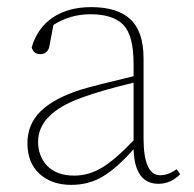

<svg xmlns="http://www.w3.org/2000/svg" viewBox="-20 -504 545 539"><path d="M355 -110V-272Q257 -248 207 -229Q87 -185 87 -106Q87 -67 111 -40Q138 -11 188 -11Q230 -11 268 -34.5Q306 -58 355 -110ZM476 -29 486 -15Q459 12 425 12Q358 12 355 -85Q308 -32 268.5 -8.5Q229 15 180 15Q125 15 91 -16Q57 -47 57 -102Q57 -155 94 -191.5Q131 -228 206 -252Q245 -264 355 -290V-325Q355 -405 326 -434.5Q297 -464 234 -464Q177 -464 130 -434L118 -371Q112 -352 93 -352Q74 -352 69 -371Q85 -426 128.5 -455Q172 -484 236 -484Q310 -484 346.5 -449.5Q383 -415 383 -340V-116Q383 -12 430 -12Q450 -12 470 -25Z"/></svg>

Font: TypoPRO Source Serif Pro
Style: Regular
Weight: 200
Designer: Frank Grießhammer
Foundry: Adobe Systems Incorporated
Version: Version 1.017;PS (version unavailable);hotconv 1.0.79;makeot